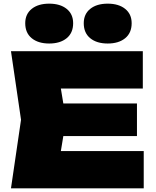

<svg xmlns="http://www.w3.org/2000/svg" viewBox="-20 -1030 852 1050"><path d="M729 -464V-286H164V-464ZM341 -375 295 -96 197 -204H766V0H40L95 -375L40 -750H761V-546H197L295 -654ZM249 -792Q189 -792 153.5 -821Q118 -850 118 -903Q118 -953 153.5 -981.5Q189 -1010 249 -1010Q309 -1010 344.5 -981.5Q380 -953 380 -903Q380 -850 344.5 -821Q309 -792 249 -792ZM569 -792Q509 -792 473.5 -821Q438 -850 438 -903Q438 -953 473.5 -981.5Q509 -1010 569 -1010Q629 -1010 664.5 -981.5Q700 -953 700 -903Q700 -850 664.5 -821Q629 -792 569 -792Z"/></svg>

Font: Unbounded Black
Style: Regular
Weight: 900
Designer: Luke Prowse, Jean-Baptiste Morizot, Fátima Lázaro, Florian Runge
Foundry: NaN
Version: Version 1.701;gftools[0.9.28.dev5+ged2979d]